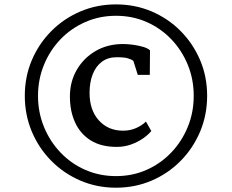

<svg xmlns="http://www.w3.org/2000/svg" viewBox="-20 -936 1080 894"><path d="M95.5 -490Q95.5 -579 128.2 -656Q161 -733 219.2 -791.5Q277.5 -850 354.5 -882.8Q431.5 -915.5 520 -915.5Q609 -915.5 686 -882.8Q763 -850 821 -791.5Q879 -733 911.8 -656Q944.5 -579 944.5 -490Q944.5 -401 911.8 -323.2Q879 -245.5 821 -186.8Q763 -128 686 -95Q609 -62 520 -62Q431.5 -62 354.5 -95Q277.5 -128 219.2 -186.8Q161 -245.5 128.2 -323.2Q95.5 -401 95.5 -490ZM157 -490Q157 -412.5 184.8 -345Q212.5 -277.5 261.8 -225.8Q311 -174 377.2 -145Q443.5 -116 520 -116Q597 -116 662.8 -145.2Q728.5 -174.5 777.8 -226.2Q827 -278 854.5 -345.5Q882 -413 882 -490Q882 -566.5 854.5 -634Q827 -701.5 777.8 -753Q728.5 -804.5 662.8 -833.5Q597 -862.5 520 -862.5Q443 -862.5 376.8 -833.2Q310.5 -804 261.2 -752.5Q212 -701 184.5 -633.5Q157 -566 157 -490ZM523.5 -252Q451 -252 402.5 -282.2Q354 -312.5 329.8 -365.5Q305.5 -418.5 305.5 -486.5Q305.5 -555.5 337.5 -610.8Q369.5 -666 425.2 -698.5Q481 -731 553 -731Q574.5 -731 600.2 -727.5Q626 -724 647.5 -717.5Q669 -711 678.5 -701.5L677.5 -587.5H621.5L601 -652.5Q592 -659.5 575.2 -664.5Q558.5 -669.5 523 -669.5Q483 -669.5 454.8 -648.8Q426.5 -628 411.8 -590.5Q397 -553 397 -503.5Q397 -423.5 440.2 -375.5Q483.5 -327.5 553.5 -327.5Q585.5 -327.5 613.2 -339.5Q641 -351.5 659.5 -370L684.5 -326Q670.5 -308.5 646 -291.5Q621.5 -274.5 590.2 -263.2Q559 -252 523.5 -252Z"/></svg>

Font: Merriweather Light 18pt SemiBold
Style: Regular
Weight: 600
Version: Version 2.100